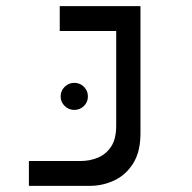

<svg xmlns="http://www.w3.org/2000/svg" viewBox="-20 -606 626 626"><path d="M74.2 0V-81.1H244.1Q272 -81.1 298.3 -91.6Q324.7 -102.1 341.8 -127.2Q358.9 -152.3 358.9 -196.8V-504.9H174.8V-585.9H438V-171.4Q438 -111.3 414.3 -73.5Q390.6 -35.6 352.8 -17.8Q314.9 0 272 0ZM222.2 -247.6Q204.1 -247.6 190.9 -260.5Q177.7 -273.4 177.7 -291.5Q177.7 -310.1 190.9 -323Q204.1 -335.9 222.2 -335.9Q240.7 -335.9 253.7 -323Q266.6 -310.1 266.6 -291.5Q266.6 -273.4 253.7 -260.5Q240.7 -247.6 222.2 -247.6Z"/></svg>

Font: Cascadia Mono NF SemiLight
Style: Regular
Weight: 350
Monospace: yes
Designer: Aaron Bell
Foundry: Saja Typeworks
Version: Version 2404.023; ttfautohint (v1.8.4)